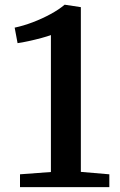

<svg xmlns="http://www.w3.org/2000/svg" viewBox="-20 -772 497 792"><path d="M190 -62.5V-627.5Q177.5 -622.5 151.8 -615.5Q126 -608.5 98.5 -602.5Q71 -596.5 52.5 -594L40.5 -658Q76.5 -665.5 115.2 -680.2Q154 -695 188.5 -713.8Q223 -732.5 246.5 -752.5H247.5L313.5 -742.5V-63L431 -53V0H62.5V-53Z"/></svg>

Font: Merriweather Light 18pt SemiBold
Style: Regular
Weight: 600
Version: Version 2.100